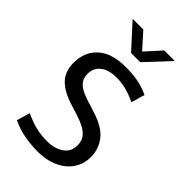

<svg xmlns="http://www.w3.org/2000/svg" viewBox="-256 -927 1018 1018"><g transform="rotate(45 252.5 -418.0)"><path d="M257 -639Q303 -639 346 -631.5Q389 -624 431 -604L409 -528Q366 -548 331.5 -556.5Q297 -565 261 -565Q204 -565 171 -540Q138 -515 138 -470Q138 -432 162.5 -409Q187 -386 243 -369L306 -349Q392 -322 427.5 -275.5Q463 -229 463 -171Q463 -130 446.5 -96.5Q430 -63 400.5 -39.5Q371 -16 331 -3.5Q291 9 243 9Q195 9 145.5 0.5Q96 -8 47 -31L69 -106Q112 -85 153 -75Q194 -65 239 -65Q293 -65 331 -90Q369 -115 369 -164Q369 -182 363.5 -197.5Q358 -213 344.5 -227Q331 -241 308 -253Q285 -265 250 -276L187 -296Q118 -318 81 -356Q44 -394 44 -459Q44 -542 98.5 -590.5Q153 -639 257 -639ZM101 -845H181L259 -758L338 -845H417L292 -711H223Z"/></g></svg>

Font: Mukta Vaani
Style: Regular
Weight: 400
Designer: Noopur Datye, Girish Dalvi, Yashodeep Gholap, Pallavi Karambelkar
Foundry: Ek Type
Version: Version 2.538;PS 1.000;hotconv 16.6.51;makeotf.lib2.5.65220;